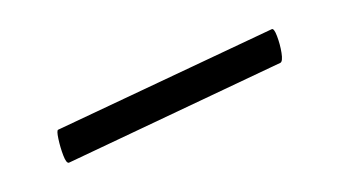

<svg xmlns="http://www.w3.org/2000/svg" viewBox="-30 -319 383 216"><g transform="rotate(-15 161.5 -211.0)"><path d="M32 -168Q29 -168 28 -177.5Q27 -187 27.5 -197Q28 -207 30 -207L291 -254Q294 -255 295 -245Q296 -235 295 -225.5Q294 -216 291 -215Z"/></g></svg>

Font: Cormorant Infant Light Light
Style: Regular
Weight: 300
Version: Version 4.001